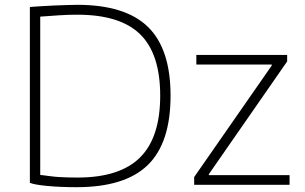

<svg xmlns="http://www.w3.org/2000/svg" viewBox="-20 -768 1264 797"><path d="M786 -33 1108 -496V-500H795V-540H1172V-513L847 -45V-41H1182V-1H786ZM298 9Q231 9 177.5 4Q124 -1 104 -9V-739Q121 -740 147 -742Q173 -744 201 -745Q229 -746 255.5 -747Q282 -748 300 -748Q500 -748 594 -656.5Q688 -565 688 -371Q688 -175 593.5 -83Q499 9 298 9ZM302 -31Q477 -31 561 -114Q645 -197 645 -371Q645 -544 562 -625.5Q479 -707 301 -707Q286 -707 266 -706.5Q246 -706 225 -704.5Q204 -703 183.5 -701.5Q163 -700 147 -699V-42Q171 -39 190 -36.5Q209 -34 226.5 -33Q244 -32 262 -31.5Q280 -31 302 -31Z"/></svg>

Font: Encode Sans Wide
Style: Thin
Weight: 100
Designer: Pablo Impallari, Andres Torresi
Foundry: Pablo Impallari, Andres Torresi
Version: Version 1.000; ttfautohint (v1.00) -l 8 -r 50 -G 200 -x 14 -